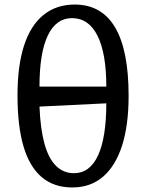

<svg xmlns="http://www.w3.org/2000/svg" viewBox="-20 -802 636 836"><path d="M294.9 14.2Q214.8 14.2 161.9 -30.5Q108.9 -75.2 82.5 -164.1Q56.2 -252.9 56.2 -387.2Q56.2 -515.1 84.5 -603Q112.8 -690.9 168.9 -736.6Q225.1 -782.2 305.2 -782.2Q422.4 -782.2 481.2 -682.6Q540 -583 540 -384.8Q540 -256.8 511.5 -168Q482.9 -79.1 428.5 -32.5Q374 14.2 294.9 14.2ZM301.8 -47.9Q336.9 -47.9 363 -67.4Q389.2 -86.9 407 -125.5Q424.8 -164.1 433.8 -220.9Q442.9 -277.8 442.9 -352.1L151.9 -337.9Q155.8 -241.7 173.3 -177.2Q190.9 -112.8 223.4 -80.3Q255.9 -47.9 301.8 -47.9ZM151.9 -424.8H442.9Q442.9 -569.8 404.5 -646.5Q366.2 -723.1 293 -723.1Q258.8 -723.1 232.4 -704.1Q206.1 -685.1 188 -647Q169.9 -608.9 160.9 -553.5Q151.9 -498 151.9 -424.8Z"/></svg>

Font: Literata
Style: Regular
Weight: 400
Designer: Latin by Veronika Burian and Jose Scaglione. Greek by Irene Vlachou. Cyrillic by Vera Evstafieva.
Foundry: TypeTogether
Version: Version 3.002